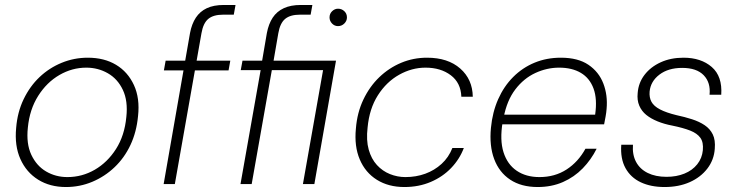

<svg xmlns="http://www.w3.org/2000/svg" viewBox="-20 -740 2966 772"><path d="M245 12Q181 12 133.5 -17.5Q86 -47 62 -100.5Q38 -154 45 -226Q50 -289 75 -341Q100 -393 139 -430Q178 -467 228 -487.5Q278 -508 333 -508Q399 -508 446.5 -479.5Q494 -451 518.5 -398Q543 -345 535 -273Q529 -209 504.5 -157Q480 -105 440.5 -67.5Q401 -30 351 -9Q301 12 245 12ZM251 -28Q310 -28 361 -57.5Q412 -87 446.5 -141Q481 -195 488 -270Q495 -334 474 -378.5Q453 -423 413.5 -445.5Q374 -468 327 -468Q270 -468 219 -438.5Q168 -409 133.5 -354.5Q99 -300 92 -227Q85 -162 106 -117.5Q127 -73 165.5 -50.5Q204 -28 251 -28Z M638 0 744 -607Q751 -644 767.5 -669Q784 -694 811.5 -707Q839 -720 880 -720H927L920 -681H877Q838 -681 817.5 -664Q797 -647 790 -606L683 0ZM639 -457 646 -496H906L899 -457Z M947 0 1028 -458H948L955 -496H1034L1053 -607Q1060 -644 1076.5 -669Q1093 -694 1121 -707Q1149 -720 1189 -720H1236L1229 -681H1186Q1147 -681 1126.5 -664Q1106 -647 1099 -606L1080 -496H1331L1244 0H1198L1279 -458H1073L992 0ZM1339 -635Q1325 -635 1315 -645.5Q1305 -656 1305 -670Q1305 -685 1315.5 -695Q1326 -705 1339 -705Q1354 -705 1364.5 -695Q1375 -685 1375 -670Q1375 -656 1364.5 -645.5Q1354 -635 1339 -635Z M1606 12Q1542 12 1495.5 -17Q1449 -46 1426.5 -99Q1404 -152 1411 -223Q1416 -287 1441 -339.5Q1466 -392 1505 -429.5Q1544 -467 1593 -487.5Q1642 -508 1697 -508Q1781 -508 1830.5 -464.5Q1880 -421 1881 -351H1835Q1833 -407 1792.5 -437.5Q1752 -468 1691 -468Q1636 -468 1585 -439.5Q1534 -411 1499.5 -357Q1465 -303 1458 -227Q1452 -176 1462.5 -138.5Q1473 -101 1495.5 -76.5Q1518 -52 1548 -40Q1578 -28 1610 -28Q1653 -28 1690 -41.5Q1727 -55 1755.5 -81Q1784 -107 1799 -145H1845Q1828 -100 1794 -64.5Q1760 -29 1712 -8.5Q1664 12 1606 12Z M2142 12Q2076 12 2031.5 -17.5Q1987 -47 1967 -100.5Q1947 -154 1954 -226Q1960 -289 1983 -341Q2006 -393 2043.5 -430.5Q2081 -468 2129.5 -488Q2178 -508 2235 -508Q2304 -508 2346 -479.5Q2388 -451 2406 -404Q2424 -357 2419 -302Q2418 -288 2415 -271.5Q2412 -255 2409 -240H1988L1994 -279H2373Q2382 -342 2366.5 -384Q2351 -426 2315.5 -447Q2280 -468 2228 -468Q2179 -468 2132.5 -446.5Q2086 -425 2052 -380.5Q2018 -336 2005 -267L2001 -249Q1989 -177 2004.5 -128Q2020 -79 2057.5 -53.5Q2095 -28 2149 -28Q2211 -28 2258 -58.5Q2305 -89 2334 -142H2379Q2357 -98 2323 -63Q2289 -28 2243.5 -8Q2198 12 2142 12Z M2652 12Q2597 12 2556.5 -7Q2516 -26 2495 -64Q2474 -102 2478 -158H2525Q2522 -118 2537.5 -89Q2553 -60 2584.5 -44.5Q2616 -29 2660 -29Q2700 -29 2732 -42Q2764 -55 2783.5 -79.5Q2803 -104 2806 -136Q2809 -168 2796 -186Q2783 -204 2755 -215Q2727 -226 2683 -235Q2651 -241 2624 -252Q2597 -263 2578.5 -278Q2560 -293 2550.5 -315Q2541 -337 2544 -366Q2547 -407 2571.5 -439Q2596 -471 2636.5 -489.5Q2677 -508 2728 -508Q2799 -508 2842 -470.5Q2885 -433 2880 -359H2833Q2838 -408 2809.5 -437.5Q2781 -467 2723 -467Q2667 -467 2631.5 -440Q2596 -413 2592 -372Q2590 -348 2599.5 -330.5Q2609 -313 2634 -300Q2659 -287 2700 -277Q2733 -270 2762.5 -260.5Q2792 -251 2813.5 -236.5Q2835 -222 2846 -199.5Q2857 -177 2854 -142Q2851 -97 2824 -62Q2797 -27 2753 -7.5Q2709 12 2652 12Z"/></svg>

Font: DM Sans 24pt ExtraLight
Style: Italic
Weight: 250
Italic angle: -10°
Designer: Colophon Foundry, Jonny Pinhorn
Foundry: Colophon Foundry
Version: Version 4.004;gftools[0.9.30]